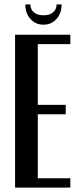

<svg xmlns="http://www.w3.org/2000/svg" viewBox="-20 -859 366 879"><path d="M302 -700V-657H153V-379H281V-336H153V-43H302V0H49V-700ZM239 -839H262Q262 -798 238.5 -772Q215 -746 179 -746Q143 -746 119.5 -772Q96 -798 96 -839H119Q119 -816 135 -802.5Q151 -789 180 -789Q207 -789 223 -802.5Q239 -816 239 -839Z"/></svg>

Font: Moniqa Paragraph
Style: Bold
Weight: 700
Designer: Rajesh Rajput
Foundry: Rajesh Rajput
Version: Version 1.000